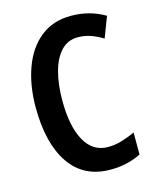

<svg xmlns="http://www.w3.org/2000/svg" viewBox="-111 -801 722 887"><g transform="rotate(-15 250.0 -357.0)"><path d="M318 -620Q270 -620 238 -586Q206 -552 190 -492Q174 -432 174 -356Q174 -232 212.5 -163Q251 -94 323 -94Q358 -94 390 -104Q422 -114 454 -128V-23Q389 10 308 10Q180 10 113.5 -87.5Q47 -185 47 -357Q47 -462 77.5 -545.5Q108 -629 167.5 -676.5Q227 -724 313 -724Q402 -724 475 -681L437 -582Q410 -599 380.5 -609.5Q351 -620 318 -620Z"/></g></svg>

Font: Avrile Sans Condensed SemiBold
Style: Regular
Weight: 600
Width: 3
Designer: Monotype Design Team
Foundry: Monotype Imaging Inc.
Version: Version 2.001;September 10, 2019;FontCreator 11.5.0.2425 64-